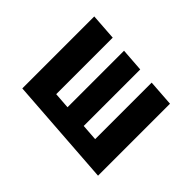

<svg xmlns="http://www.w3.org/2000/svg" viewBox="-126 -827 1081 1081"><g transform="rotate(45 415.0 -286.5)"><path d="M740 23 91 -23V-596L249 -585V-135L346 -128V-578L485 -568V-118L583 -111V-561L740 -550Z"/></g></svg>

Font: Xiangcui Wave Sans Xiangcui Wave Sans
Style: Regular
Weight: 800
Width: 3
Version: Version 0.920;March 28, 2024;FontCreator 14.0.0.2814 64-bit